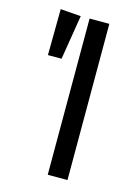

<svg xmlns="http://www.w3.org/2000/svg" viewBox="-108 -756 591 817"><g transform="rotate(15 187.5 -347.5)"><path d="M56 -695 146 -688 114 -492H54ZM272 -688V0H185V-688Z"/></g></svg>

Font: FiraGO Book
Style: Regular
Weight: 350
Designer: bBox Type
Foundry: bBox Type GmbH
Version: Version 1.001;PS 001.001;hotconv 1.0.88;makeotf.lib2.5.64775